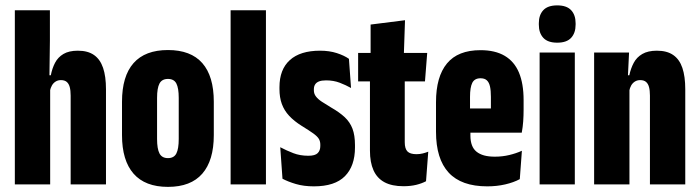

<svg xmlns="http://www.w3.org/2000/svg" viewBox="-20 -702 2663 731"><path d="M249 0V-338Q249 -357.5 245.5 -370.5Q242 -383.5 234 -390.2Q226 -397 212 -397Q200.5 -397 191.8 -391.5Q183 -386 177.8 -376.8Q172.5 -367.5 170 -355.5L136.5 -415.5H173.5Q178.5 -441.5 189.5 -462.8Q200.5 -484 221.5 -496.5Q242.5 -509 276.5 -509Q314.5 -509 338 -492.5Q361.5 -476 372.5 -443.5Q383.5 -411 383.5 -362V0ZM36.5 0V-663H170V-547L168 -395.5L171 -371.5V0Z M619.5 9.5Q532.5 9.5 488.5 -40.8Q444.5 -91 444.5 -187.5V-314.5Q444.5 -412 488.5 -461.8Q532.5 -511.5 619.5 -511.5Q706.5 -511.5 750.2 -461.8Q794 -412 794 -314.5V-187.5Q794 -91 750.2 -40.8Q706.5 9.5 619.5 9.5ZM619.5 -100Q642.5 -100 651.5 -117.8Q660.5 -135.5 660.5 -173V-329.5Q660.5 -366.5 651.5 -384Q642.5 -401.5 619.5 -401.5Q596.5 -401.5 587.2 -384Q578 -366.5 578 -329.5V-173Q578 -135.5 587.2 -117.8Q596.5 -100 619.5 -100Z M858 0V-663H992.5V0Z M1175 7.5Q1136.5 7.5 1106.2 -1.5Q1076 -10.5 1055.5 -21.5L1047 -141.5Q1071.5 -128.5 1097 -118.8Q1122.5 -109 1154 -109Q1179.5 -109 1189.5 -119Q1199.5 -129 1199.5 -146V-151.5Q1199.5 -164 1193.8 -173.5Q1188 -183 1172.8 -194Q1157.5 -205 1129 -222.5Q1099.5 -241 1080.8 -261.2Q1062 -281.5 1053 -306.2Q1044 -331 1044 -363V-370Q1044 -437.5 1083.5 -473.2Q1123 -509 1198.5 -509Q1234 -509 1262.5 -499.8Q1291 -490.5 1308.5 -478L1316.5 -367Q1297 -378 1273.5 -387Q1250 -396 1221.5 -396Q1204.5 -396 1194.5 -392Q1184.5 -388 1179.8 -380.5Q1175 -373 1175 -362V-358Q1175 -345 1182.8 -334.8Q1190.5 -324.5 1205.2 -314.8Q1220 -305 1241 -292.5Q1272.5 -274.5 1292.5 -255.8Q1312.5 -237 1322 -212Q1331.5 -187 1331.5 -149.5V-140.5Q1331.5 -70 1293.2 -31.2Q1255 7.5 1175 7.5Z M1516 7Q1472 7 1443.8 -8.2Q1415.5 -23.5 1402 -53.8Q1388.5 -84 1388.5 -128.5V-483H1521V-160.5Q1521 -136 1531.2 -125.5Q1541.5 -115 1565.5 -115Q1578.5 -115 1589.5 -117.8Q1600.5 -120.5 1610.5 -124.5L1602 -12Q1586 -3.5 1564.5 1.8Q1543 7 1516 7ZM1343.5 -392V-500.5H1606.5L1598 -392ZM1391 -492V-608.5L1522 -625L1517.5 -492Z M1835 7.5Q1736.5 7.5 1688.2 -44.8Q1640 -97 1640 -200.5V-313Q1640 -410 1681.8 -460.5Q1723.5 -511 1809.5 -511Q1865 -511 1901.5 -489.5Q1938 -468 1955.8 -425.8Q1973.5 -383.5 1973.5 -321V-284Q1973.5 -262 1972 -240.2Q1970.5 -218.5 1966.5 -197H1849Q1849 -242 1849 -275.2Q1849 -308.5 1849 -333Q1849 -357.5 1845.5 -373Q1842 -388.5 1833.5 -396.2Q1825 -404 1809.5 -404Q1787 -404 1778.2 -386.8Q1769.5 -369.5 1769.5 -333V-252.5L1771 -230.5V-185.5Q1771 -164.5 1776.8 -149.2Q1782.5 -134 1794.2 -124.5Q1806 -115 1823.2 -110.2Q1840.5 -105.5 1864 -105.5Q1893 -105.5 1919 -111.8Q1945 -118 1967 -128L1959 -20Q1936 -7.5 1903.8 0Q1871.5 7.5 1835 7.5ZM1724 -197V-289H1937.5V-197Z M2034.5 0V-502H2168.5V0ZM2101.5 -539.5Q2065.5 -539.5 2048.5 -558Q2031.5 -576.5 2031.5 -608V-613.5Q2031.5 -645 2048.5 -663.2Q2065.5 -681.5 2101.5 -681.5Q2137.5 -681.5 2154.5 -663.2Q2171.5 -645 2171.5 -613.5V-608Q2171.5 -576.5 2154.5 -558Q2137.5 -539.5 2101.5 -539.5Z M2454.5 0V-338Q2454.5 -357.5 2451 -370.5Q2447.5 -383.5 2439.5 -390.2Q2431.5 -397 2417.5 -397Q2406 -397 2397.2 -391.5Q2388.5 -386 2383.2 -376.8Q2378 -367.5 2375.5 -355L2348 -415.5H2376Q2381.5 -441.5 2392.8 -462.8Q2404 -484 2425.5 -496.5Q2447 -509 2481 -509Q2519.5 -509 2543.2 -492.5Q2567 -476 2578 -443.5Q2589 -411 2589 -362V0ZM2242 0V-502H2375L2370 -398.5L2376.5 -397.5V0Z"/></svg>

Font: Anek Latin Condensed
Style: Bold
Weight: 700
Width: 3
Designer: Yesha Goshar
Foundry: Ek Type
Version: Version 1.003